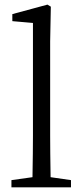

<svg xmlns="http://www.w3.org/2000/svg" viewBox="-20 -808 356 828"><path d="M29.3 0V-31.2L120.1 -43.9Q122.1 -159.2 122.1 -222.7V-709L33.2 -716.8V-747.1L184.6 -788.1L199.2 -779.3L196.3 -628.9V-222.7Q196.3 -159.2 198.2 -43.9L286.1 -31.2V0Z"/></svg>

Font: Bpmf Zihi Box R
Style: R
Weight: 400
Foundry: But Ko
Version: Version 1.320